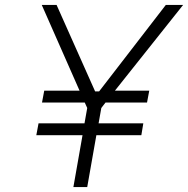

<svg xmlns="http://www.w3.org/2000/svg" viewBox="-20 -757 761 777"><path d="M277 0 314 -210H127L136 -258H322L333 -320L323 -342H150L159 -390H302L149 -737H209L365 -387H381L651 -737H721L445 -390H584L575 -342H407L390 -320L379 -258H560L552 -210H370L333 0Z"/></svg>

Font: Tomorrow Light
Style: Italic
Weight: 300
Italic angle: -10°
Designer: Tony de Marco, Monica Rizzolli
Foundry: Just in Type
Version: Version 2.002